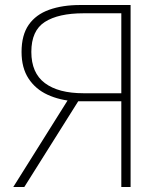

<svg xmlns="http://www.w3.org/2000/svg" viewBox="-20 -746 651 766"><path d="M464 0V-342H278Q218 -346 170 -368Q122 -390 94 -432.5Q66 -475 66 -539Q66 -606 94.5 -647Q123 -688 176 -707Q229 -726 300 -726H501V0ZM313 -374H464V-693H313Q213 -693 159 -658.5Q105 -624 105 -539Q105 -455 159 -414.5Q213 -374 313 -374ZM33 0 257 -357 299 -353 77 0Z"/></svg>

Font: Noto Sans TC
Style: Regular
Weight: 100
Designer: Ryoko NISHIZUKA 西塚涼子 (kana, bopomofo & ideographs); Paul D. Hunt (Latin, Greek & Cyrillic); Sandoll Communications 산돌커뮤니
Foundry: Adobe
Version: Version 2.004;hotconv 1.0.118;makeotfexe 2.5.65603